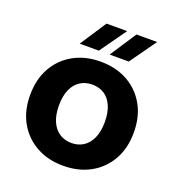

<svg xmlns="http://www.w3.org/2000/svg" viewBox="-133 -832 877 952"><g transform="rotate(20 305.5 -356.0)"><path d="M305 12Q225 12 163.5 -22Q102 -56 67 -117.5Q32 -179 32 -262Q32 -346 67 -407.5Q102 -469 163.5 -503Q225 -537 305 -537Q386 -537 447.5 -503Q509 -469 544 -407.5Q579 -346 579 -262Q579 -179 544 -117.5Q509 -56 447.5 -22Q386 12 305 12ZM305 -108Q341 -108 368 -125.5Q395 -143 410.5 -177.5Q426 -212 426 -262Q426 -313 410.5 -347.5Q395 -382 368 -399Q341 -416 305 -416Q270 -416 242.5 -399Q215 -382 199.5 -347.5Q184 -313 184 -262Q184 -212 199.5 -177.5Q215 -143 242.5 -125.5Q270 -108 305 -108ZM267 -724H376L277 -585H176ZM425 -724H534L435 -585H334Z"/></g></svg>

Font: TikTok Sans 24pt
Style: Bold
Weight: 700
Version: Version 4.000